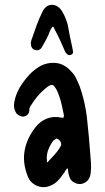

<svg xmlns="http://www.w3.org/2000/svg" viewBox="-20 -776 436 798"><path d="M261 -77Q254 -72 250.5 -64.5Q247 -57 242 -52Q232 -37 220 -24.5Q208 -12 191 -5Q163 8 134.5 -3.5Q106 -15 95 -44Q73 -100 82.5 -151Q92 -202 128 -248Q148 -273 175.5 -283.5Q203 -294 236 -287Q238 -287 239.5 -286.5Q241 -286 243 -286Q247 -294 245 -300.5Q243 -307 242 -314Q238 -336 232.5 -356Q227 -376 219 -395Q207 -421 197.5 -423Q188 -425 167 -407Q134 -379 110 -340Q102 -330 102 -320Q102 -298 81 -292Q74 -290 64 -294Q54 -298 48 -305Q35 -325 39 -349Q43 -372 52 -392.5Q61 -413 74 -431Q88 -451 104 -467.5Q120 -484 140 -497Q172 -517 209.5 -514.5Q247 -512 276 -479Q289 -466 296.5 -450.5Q304 -435 311 -418Q322 -387 329.5 -355Q337 -323 341 -290Q346 -245 350 -201Q354 -157 357 -112Q360 -86 357 -59Q355 -29 332 -16.5Q309 -4 284 -20Q274 -27 270 -37Q266 -47 264 -58Q263 -63 263 -67.5Q263 -72 261 -77ZM176 -100Q192 -117 207 -133.5Q222 -150 233 -170Q236 -176 232.5 -184.5Q229 -193 222 -197Q215 -202 211.5 -198.5Q208 -195 203 -193Q202 -191 200 -189Q198 -187 197 -185Q184 -166 178 -145.5Q172 -125 176 -100ZM199 -666Q190 -655 185.5 -642Q181 -629 174 -616Q170 -609 166 -601Q162 -593 157 -585Q147 -563 126 -568Q108 -573 108 -598Q110 -610 114 -619Q123 -646 133 -673Q143 -700 156 -726Q161 -738 170.5 -746.5Q180 -755 195 -756Q209 -756 220 -748.5Q231 -741 238 -729Q246 -716 251.5 -702.5Q257 -689 261 -675Q266 -649 271 -623Q276 -597 282 -571Q282 -569 282.5 -567.5Q283 -566 283 -564Q286 -554 277 -549Q269 -545 261 -549Q255 -554 252 -559Q249 -564 247 -570Q238 -591 228.5 -611.5Q219 -632 208 -652Q206 -656 204.5 -660Q203 -664 199 -666Z"/></svg>

Font: Delicious Handrawn
Style: Regular
Weight: 400
Designer: Agung Rohmat
Foundry: Agung Rohmat
Version: Version 1.002; ttfautohint (v1.8.4.7-5d5b);gftools[0.9.27]